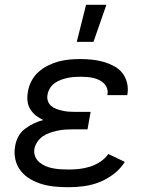

<svg xmlns="http://www.w3.org/2000/svg" viewBox="-20 -775 640 803"><path d="M267 8Q239 8 211 5.5Q183 3 157 -4.5Q131 -12 107.5 -25.5Q84 -39 67.5 -59.5Q51 -80 44.5 -107Q38 -134 43 -162Q46 -183 56 -202.5Q66 -222 83.5 -235.5Q101 -249 121 -258.5Q141 -268 161 -273Q144 -281 130 -292Q116 -303 106.5 -318.5Q97 -334 95 -353Q93 -372 97 -392Q100 -414 111.5 -436Q123 -458 141 -474Q159 -490 181 -501Q203 -512 225.5 -518Q248 -524 271 -526Q294 -528 316 -528Q341 -528 365 -525.5Q389 -523 412 -516.5Q435 -510 456 -499Q477 -488 491 -470.5Q505 -453 511 -429.5Q517 -406 513 -381L512 -377H429V-379Q432 -392 428 -404.5Q424 -417 415 -426Q406 -435 394.5 -440.5Q383 -446 370 -449Q357 -452 343.5 -453Q330 -454 317 -454Q303 -454 289.5 -453Q276 -452 262 -449Q248 -446 234.5 -441Q221 -436 209 -427.5Q197 -419 189 -406Q181 -393 179 -380Q176 -366 180 -353.5Q184 -341 193.5 -332.5Q203 -324 215.5 -319.5Q228 -315 241 -312Q254 -309 267.5 -308Q281 -307 295 -307H359L346 -234H282Q267 -234 251.5 -233Q236 -232 220.5 -228.5Q205 -225 189.5 -220Q174 -215 160 -205.5Q146 -196 136.5 -182Q127 -168 124 -153Q121 -136 127 -121Q133 -106 145 -96Q157 -86 171.5 -80Q186 -74 202 -71Q218 -68 234.5 -67Q251 -66 268 -66Q290 -66 312 -68.5Q334 -71 356.5 -78Q379 -85 399.5 -98.5Q420 -112 433 -131L502 -98Q484 -69 456 -47.5Q428 -26 396.5 -13.5Q365 -1 332 3.5Q299 8 267 8ZM301 -600 340 -755H425L371 -600Z"/></svg>

Font: Iosevka Aile
Style: Italic
Weight: 400
Italic angle: -9°
Designer: Belleve Invis
Foundry: Belleve Invis
Version: Version 28.0.1; ttfautohint (v1.8.4)